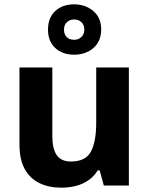

<svg xmlns="http://www.w3.org/2000/svg" viewBox="-20 -858 690 888"><path d="M264 10Q206 10 162.5 -11Q119 -32 94.5 -76Q70 -120 70 -190V-546H222V-228Q222 -170 242.5 -140.5Q263 -111 308 -111Q376 -111 400.5 -157Q425 -203 425 -290V-546H576V0H460L441 -70H432Q415 -42 388.5 -24Q362 -6 330.5 2Q299 10 264 10ZM323 -605Q269 -605 235.5 -636Q202 -667 202 -721Q202 -776 235.5 -807Q269 -838 323 -838Q375 -838 411.5 -807Q448 -776 448 -722Q448 -667 412 -636Q376 -605 323 -605ZM323 -674Q343 -674 356.5 -687Q370 -700 370 -721Q370 -743 356.5 -755.5Q343 -768 323 -768Q303 -768 289.5 -755.5Q276 -743 276 -721Q276 -700 288 -687Q300 -674 323 -674Z"/></svg>

Font: Noto Sans Symbols
Style: Bold
Weight: 700
Version: Version 2.002